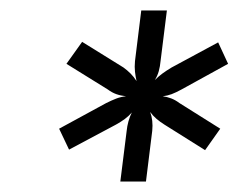

<svg xmlns="http://www.w3.org/2000/svg" viewBox="-20 -775 466 367"><path d="M210 -428 222 -524Q223 -534 225.5 -543Q228 -552 232 -560Q226 -553 218.5 -547.5Q211 -542 202 -537L112 -489L93 -529L183 -578Q193 -583 202 -586.5Q211 -590 221 -591Q211 -592 202.5 -595Q194 -598 186 -604L107 -653L137 -695L216 -646Q223 -641 229.5 -634.5Q236 -628 241 -620Q239 -629 238 -638Q237 -647 238 -658L250 -755H299L287 -659Q286 -648 283.5 -639Q281 -630 276 -622Q283 -629 290.5 -634.5Q298 -640 308 -646L397 -694L416 -653L327 -604Q316 -598 308 -595Q300 -592 291 -591Q299 -590 307 -587Q315 -584 323 -578L401 -529L372 -488L294 -537Q286 -542 279 -548Q272 -554 267 -561Q270 -553 271 -544Q272 -535 271 -525L259 -428Z"/></svg>

Font: Aleo Medium
Style: Italic
Weight: 500
Italic angle: -7°
Designer: Alessio Laiso
Foundry: Alessio Laiso
Version: Version 2.001;gftools[0.9.29]